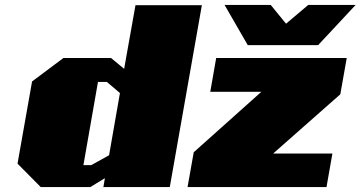

<svg xmlns="http://www.w3.org/2000/svg" viewBox="-20 -758 1461 778"><path d="M984 -575 890 -738H1077L1139 -662L1229 -738H1421L1269 -575ZM145 0 51 -95 110 -428 237 -523H430L483 -479L529 -737H798L668 0H399L405 -36L346 0ZM740 0 765 -141 1039 -386H832L856 -523H1385L1359 -376L1087 -136H1327L1303 0ZM318 -89H350L422 -129L466 -381L413 -426H377Z"/></svg>

Font: Tomorrow ExtraBold
Style: Italic
Weight: 800
Italic angle: -10°
Designer: Tony de Marco, Monica Rizzolli
Foundry: Just in Type
Version: Version 2.002